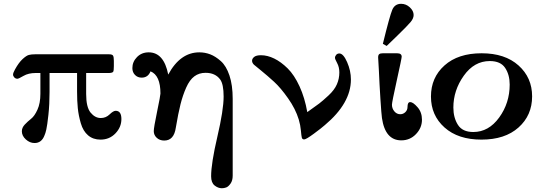

<svg xmlns="http://www.w3.org/2000/svg" viewBox="-20 -731 2888 1012"><path d="M48.8 -337.9Q48.8 -346.7 59.1 -365.2Q79.1 -401.4 99.1 -419.7Q119.1 -438 132.1 -441.4Q145 -444.8 164.1 -444.8H555.2Q571.3 -444.8 575.7 -438Q580.1 -431.2 580.1 -410.2V-382.8Q580.1 -358.9 576.7 -353Q573.2 -347.2 556.2 -346.2H434.1V-235.8Q434.1 -166 457.5 -137.5Q481 -108.9 511.2 -108.9Q538.1 -108.9 557.6 -127.9Q577.1 -147 589.8 -147Q619.6 -147 619.9 -104Q620.1 -61 588.6 -28.1Q557.1 4.9 509.8 4.9Q470.7 4.9 444.3 -17.6Q418 -40 406 -81.1Q394 -122.1 390.1 -160.6Q386.2 -199.2 386.2 -249V-346.2H241.2V-246.1Q241.2 -181.2 235.1 -125.5Q229 -69.8 224.1 -48.3Q219.2 -26.9 214.8 -18.1Q199.7 22.9 162.1 22.9Q137.2 22.9 116.2 3.9Q95.2 -15.1 95.2 -39.1Q95.2 -58.1 110.6 -74.5Q126 -90.8 144 -105Q162.1 -119.1 177.5 -153.1Q192.9 -187 192.9 -236.8V-346.2H168Q129.9 -346.2 104 -331.1Q78.1 -315.9 71.8 -315.9Q62 -315.9 55.4 -323Q48.8 -330.1 48.8 -337.9Z M677.7 -372.1Q677.7 -405.3 702.1 -430.2Q726.6 -455.1 763.7 -455.1Q843.8 -455.1 866.7 -337.9Q929.7 -455.1 1030.8 -455.1Q1060.5 -455.1 1088.1 -444.6Q1115.7 -434.1 1144 -408.9Q1172.4 -383.8 1189.5 -333Q1206.5 -282.2 1206.5 -210V194.8Q1206.5 220.7 1195.1 236.8Q1183.6 252.9 1172.1 257.1Q1160.6 261.2 1149.4 261.2Q1129.4 261.2 1111.1 246.6Q1092.8 231.9 1092.8 198.2Q1092.8 130.4 1125.7 -10.7Q1158.7 -151.9 1158.7 -222.2Q1158.7 -287.1 1140.6 -312Q1114.7 -347.2 1063.5 -347.2Q1029.3 -347.2 1004.4 -328.6Q979.5 -310.1 961.4 -269.5Q943.4 -229 931.4 -181.4Q919.4 -133.8 906.7 -58.1Q897 9.8 845.7 9.8Q821.8 9.8 806.2 -4.6Q790.5 -19 790.5 -40Q790.5 -58.1 808.1 -143.1Q825.7 -228 825.7 -237.8Q825.7 -334 773.4 -355Q760.3 -321.8 726.6 -321.8Q705.6 -321.8 691.7 -335.9Q677.7 -350.1 677.7 -372.1Z M1355.5 -439.9Q1389.6 -439.9 1425.5 -422.4Q1461.4 -404.8 1496.3 -370.4Q1531.2 -335.9 1558.8 -275.9Q1586.4 -215.8 1599.6 -140.1Q1643.6 -170.9 1662.1 -185.1Q1680.7 -199.2 1711.7 -228Q1742.7 -256.8 1755.6 -286.4Q1768.6 -315.9 1768.6 -349.1Q1768.6 -377 1757.1 -398.4Q1745.6 -419.9 1745.6 -425.8Q1745.6 -434.6 1752 -441.9Q1758.3 -449.2 1768.6 -449.2Q1789.6 -449.2 1809.6 -403.6Q1829.6 -357.9 1829.6 -312Q1829.6 -187 1692.4 -71.8Q1674.3 -55.7 1633.8 -25.9Q1593.3 3.9 1583.3 3.9Q1573.2 3.9 1570.8 -5.6Q1568.4 -15.1 1565.9 -43.5Q1563.5 -71.8 1554.7 -101.1Q1537.6 -157.2 1498.5 -212.6Q1459.5 -268.1 1424.6 -300Q1389.6 -332 1355 -360.1Q1320.3 -388.2 1318.4 -390.1Q1308.6 -399.9 1308.6 -410.9Q1308.6 -421.9 1319.6 -430.9Q1330.6 -439.9 1355.5 -439.9Z M1973.1 -428.2Q1973.1 -441.4 1979 -445.8Q1984.9 -450.2 1998 -450.2H2073.2Q2097.2 -450.2 2097.2 -432.1Q2097.2 -423.3 2071.5 -307.6Q2045.9 -191.9 2045.9 -179.2Q2045.9 -159.2 2058.6 -144Q2071.3 -128.9 2089.8 -128.9Q2105 -128.9 2116.5 -139.9Q2127.9 -150.9 2127.9 -167Q2127.9 -192.9 2142.1 -192.9Q2157.2 -192.9 2180.7 -166Q2204.1 -139.2 2204.1 -100.1Q2204.1 -57.1 2172.6 -24.2Q2141.1 8.8 2095.2 8.8Q2010.3 8.8 1993.2 -108.9Q1990.2 -129.9 1985.1 -209.5Q1980 -289.1 1977.1 -357.9ZM1998 -500Q2034.2 -647.9 2047.6 -679.4Q2061 -710.9 2094.2 -710.9Q2120.1 -710.9 2140.1 -692.4Q2160.2 -673.8 2160.2 -651.9Q2160.2 -633.8 2144 -614.5Q2127.9 -595.2 2073.2 -542Q2039.1 -509.8 2018.1 -488.8Z M2251.5 -222.2Q2251.5 -322.3 2323 -386.2Q2394.5 -450.2 2518.6 -450.2Q2641.6 -450.2 2713.1 -386Q2784.7 -321.8 2784.7 -223.1Q2784.7 -123 2713.1 -59.1Q2641.6 4.9 2517.6 4.9Q2394.5 4.9 2323 -59.1Q2251.5 -123 2251.5 -222.2ZM2369.6 -164.1Q2369.6 -110.8 2393.6 -73Q2417.5 -35.2 2474.6 -35.2Q2555.7 -35.2 2611.1 -111.6Q2666.5 -188 2666.5 -285.2Q2666.5 -336.9 2642.6 -373Q2618.7 -409.2 2561.5 -409.2Q2479.5 -409.2 2424.6 -332Q2369.6 -254.9 2369.6 -164.1Z"/></svg>

Font: CMU Serif
Style: Bold
Weight: 700
Version: Version 0.7.0